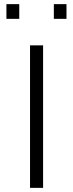

<svg xmlns="http://www.w3.org/2000/svg" viewBox="-20 -907 352 927"><path d="M125 0V-688H188V0ZM11 -816V-887H73V-816ZM240 -816V-887H301V-816Z"/></svg>

Font: Saira Expanded Light
Style: Regular
Weight: 300
Width: 7
Designer: Hector Gatti with collaboration of the Omnibus-Type team
Foundry: Omnibus-Type
Version: Version 1.101